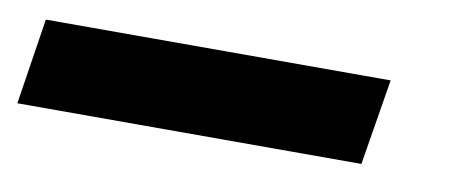

<svg xmlns="http://www.w3.org/2000/svg" viewBox="-70 -69 599 255"><g transform="rotate(10 229.5 58.0)"><path d="M-41 116 -23 0H442L423 116Z"/></g></svg>

Font: Nunito Sans 7pt Black
Style: Italic
Weight: 900
Italic angle: -9°
Version: Version 3.101;gftools[0.9.27]